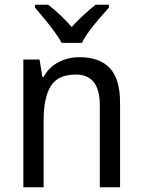

<svg xmlns="http://www.w3.org/2000/svg" viewBox="-20 -786 599 806"><path d="M313 -546Q398 -546 441 -500Q484 -454 484 -355V0H399V-345Q399 -473 298 -473Q223 -473 193 -424.5Q163 -376 163 -278V0H78V-536H146L158 -463H163Q186 -505 226.5 -525.5Q267 -546 313 -546ZM239 -606Q227 -628 207.5 -654.5Q188 -681 166.5 -707Q145 -733 127 -754V-766H182Q205 -749 231 -724.5Q257 -700 281 -673Q307 -701 331 -723Q355 -745 381 -766H437V-754Q420 -735 397.5 -709Q375 -683 355 -656Q335 -629 324 -606Z"/></svg>

Font: Noto Sans Hebrew SemiCondensed
Style: Regular
Weight: 400
Width: 4
Designer: Monotype Design Team
Foundry: Monotype Imaging Inc.
Version: Version 2.004; ttfautohint (v1.8.4.7-5d5b)